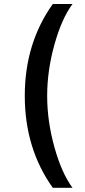

<svg xmlns="http://www.w3.org/2000/svg" viewBox="-20 -774 417 946"><path d="M102.1 -301.8Q102.1 -561 240.2 -754.4H337.4Q284.2 -683.1 248.3 -554.7Q212.4 -426.3 212.4 -301.8Q212.4 -176.8 248.3 -48.3Q284.2 80.1 337.4 151.4H240.2Q102.1 -42 102.1 -301.8Z"/></svg>

Font: Karasuma Gothic
Style: Regular
Weight: 500
Designer: Rasmus Andersson / Ryoko Nishizuka
Foundry: Genbu
Version: Version 1.00